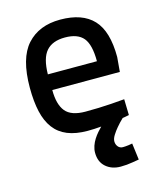

<svg xmlns="http://www.w3.org/2000/svg" viewBox="-109 -588 724 873"><g transform="rotate(-15 253.5 -151.5)"><path d="M438 197Q423 200 408 202Q380 207 351 207Q309 207 281.5 183Q254 159 254 116Q254 100 259.5 84Q265 68 274 54Q283 40 293 28.5Q303 17 312 8Q279 11 248 11Q192 11 153 -5Q114 -21 90 -53Q66 -85 55 -133Q44 -181 44 -246Q44 -385 100.5 -447.5Q157 -510 257 -510Q361 -510 412.5 -455Q464 -400 464 -279L458 -210H140Q140 -142 167 -109Q194 -76 261 -76Q290 -76 322.5 -77Q355 -78 382 -80Q414 -82 445 -85L447 -10Q442 -9 437 -8Q432 -7 426.5 -6Q421 -5 414 -4H416Q398 13 384 30Q372 44 362 60Q352 76 352 89Q352 103 360.5 113.5Q369 124 383 124Q388 124 395 123.5Q402 123 410 122Q419 121 428 119ZM370 -284Q370 -362 343.5 -394Q317 -426 257 -426Q198 -426 169 -393Q140 -360 139 -284Z"/></g></svg>

Font: Panefresco 600wt
Style: Regular
Weight: 600
Designer: Campivisivi
Foundry: Campivisivi & Chank Co
Version: Version 1.001